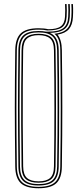

<svg xmlns="http://www.w3.org/2000/svg" viewBox="-20 -948 390 972"><path d="M175.2 5Q112.8 5 85.4 -20.6Q58 -46.2 57.2 -105Q56.2 -191.2 55.6 -263.6Q55 -336 55 -403.2Q55 -470.5 55.6 -541Q56.2 -611.5 57.2 -694Q58 -753.5 85.4 -779.2Q112.8 -805 175.2 -805Q204.2 -805 224.2 -800Q268.2 -800 287.9 -814.8Q307.5 -829.5 309.2 -864Q310.2 -879.5 310.2 -895.9Q310.2 -912.2 309.2 -927.5H317.2Q318.2 -912.2 318.2 -895.8Q318.2 -879.2 317.2 -863.5Q315.2 -824.2 292.9 -809Q270.5 -793.8 219 -793.8Q201.2 -798 175.2 -798Q117 -798 91.5 -773.9Q66 -749.8 65.2 -694Q64.2 -611.5 63.6 -541Q63 -470.5 63 -403.2Q63 -336 63.6 -263.6Q64.2 -191.2 65.2 -105Q66 -50 91.6 -26Q117.2 -2 175.2 -2Q233.5 -2 259 -26Q284.5 -50 285.2 -105Q286.5 -191.2 287 -263.6Q287.5 -336 287.5 -403.2Q287.5 -470.5 287 -541Q286.5 -611.5 285.2 -694Q285 -723.8 277.9 -744.2Q270.8 -764.8 255.5 -777Q298.8 -781.5 319 -801.8Q339.2 -822 341.2 -861.8Q342 -872.8 342.1 -884Q342.2 -895.2 342.1 -906.4Q342 -917.5 341.2 -927.5H349.2Q350 -917.5 350.1 -906.4Q350.2 -895.2 350.1 -883.9Q350 -872.5 349.2 -861.2Q347.2 -822 328.9 -800.6Q310.5 -779.2 271.2 -772.8Q292.5 -747.2 293.2 -694Q294.5 -611.5 295 -541Q295.5 -470.5 295.5 -403.2Q295.5 -336 295 -263.6Q294.5 -191.2 293.2 -105Q292.5 -46.2 265.2 -20.6Q238 5 175.2 5ZM175.2 -16Q223.8 -16 246.2 -36.4Q268.8 -56.8 269.2 -105Q270.5 -191.2 271 -263.6Q271.5 -336 271.5 -403.2Q271.5 -470.5 271 -541Q270.5 -611.5 269.2 -694Q268.5 -742.2 246.6 -763.1Q224.8 -784 175.2 -784Q125.8 -784 103.9 -763.1Q82 -742.2 81.2 -694Q80.2 -611.5 79.6 -541Q79 -470.5 79 -403.2Q79 -336 79.6 -263.6Q80.2 -191.2 81.2 -105Q81.8 -56.8 104.2 -36.4Q126.8 -16 175.2 -16ZM175.2 -23Q133 -23 111.4 -40.8Q89.8 -58.5 89.2 -105Q87.8 -220 87.2 -316.8Q86.8 -413.5 87.4 -504.6Q88 -595.8 89.2 -694Q89.8 -739.5 110.6 -758.2Q131.5 -777 175.2 -777Q219.2 -777 240 -758.2Q260.8 -739.5 261.2 -694Q262.2 -625.5 262.8 -556.6Q263.2 -487.8 263.4 -416.1Q263.5 -344.5 263 -267.4Q262.5 -190.2 261.2 -105Q260.8 -58.5 239.1 -40.8Q217.5 -23 175.2 -23ZM175.2 -30Q214 -30 233.4 -46.6Q252.8 -63.2 253.2 -106Q254.2 -183.5 254.9 -254.2Q255.5 -325 255.5 -394.6Q255.5 -464.2 255 -537.5Q254.5 -610.8 253.2 -693Q252.8 -736.2 233.4 -753.1Q214 -770 175.2 -770Q136.8 -770 117.2 -753.1Q97.8 -736.2 97.2 -693Q96 -603 95.4 -511.1Q94.8 -419.2 95.2 -319.6Q95.8 -220 97.2 -106Q97.8 -63.2 117.2 -46.6Q136.8 -30 175.2 -30ZM175.2 -9Q121.5 -9 97.8 -31.4Q74 -53.8 73.2 -105Q72.2 -191.2 71.6 -263.6Q71 -336 71 -403.2Q71 -470.5 71.6 -541Q72.2 -611.5 73.2 -694Q74 -746 97.8 -768.5Q121.5 -791 175.2 -791Q196.5 -791 212.5 -787.8H225.2Q276.8 -787.8 300 -805.2Q323.2 -822.8 325.2 -863Q326.2 -879 326.2 -895.6Q326.2 -912.2 325.2 -927.5H333.2Q334.2 -912.2 334.2 -895.4Q334.2 -878.5 333.2 -862.2Q331 -820.5 307.6 -801.6Q284.2 -782.8 232.5 -781.5Q255.5 -771.5 266.1 -750.2Q276.8 -729 277.2 -694Q278.5 -611.5 279 -541Q279.5 -470.5 279.5 -403.2Q279.5 -336 279 -263.6Q278.5 -191.2 277.2 -105Q276.5 -53.8 252.8 -31.4Q229 -9 175.2 -9Z"/></svg>

Font: Big Shoulders Inline Text Thin Thin
Style: Regular
Weight: 250
Version: Version 2.002